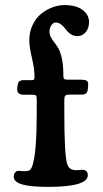

<svg xmlns="http://www.w3.org/2000/svg" viewBox="-20 -730 406 758"><path d="M107.9 -356H74.7Q47.9 -356 47.9 -376.5Q47.9 -389.2 51.3 -401.9Q55.7 -413.6 73.2 -413.6H103.5Q111.8 -413.6 114 -416Q116.2 -418.5 116.2 -428.2V-430.2Q116.2 -457 106 -501.5Q95.7 -545.9 95.7 -570.3Q95.7 -604 108.9 -631.6Q122.1 -659.2 142.8 -675.8Q163.6 -692.4 187.5 -701.2Q211.4 -710 234.9 -710Q280.8 -710 306.2 -690.7Q331.5 -671.4 331.5 -643.1Q331.5 -618.7 318.4 -603Q305.2 -587.4 285.2 -587.4Q272.9 -587.4 262.9 -593Q252.9 -598.6 246.1 -606.4Q239.3 -614.3 232.9 -622.1Q226.6 -629.9 218.3 -635.5Q210 -641.1 199.7 -641.1Q189.5 -641.1 182.4 -629.6Q175.3 -618.2 175.3 -605Q175.3 -593.3 180.7 -583.3Q186 -573.2 193.8 -563.5Q201.7 -553.7 209.7 -540.3Q217.8 -526.9 223.6 -501.7Q229.5 -476.6 230 -442.4V-430.7Q230.5 -419.9 233.9 -417.7Q237.3 -415.5 247.6 -415.5H296.9Q314 -415.5 321 -412.1Q328.1 -408.7 328.1 -397.5Q328.1 -382.8 325.7 -372.1Q323.2 -362.8 317.4 -359.6Q311.5 -356.4 298.3 -356.4H254.4Q241.2 -356.4 237.5 -352.3Q233.9 -348.1 233.9 -334.5V-288.1Q233.9 -119.1 245.1 -83Q250 -64 270 -59.1Q279.3 -57.1 292.5 -58.8Q305.7 -60.5 311 -59.1Q326.7 -55.7 326.7 -38.6Q326.7 7.8 169.9 7.8Q100.1 7.8 67.1 -2Q34.2 -11.7 34.2 -32.7Q34.2 -41.5 38.6 -47.6Q43 -53.7 49.3 -55.2Q53.7 -56.2 65.2 -54.7Q76.7 -53.2 85.4 -54.7Q96.7 -56.2 101.1 -61.8Q105.5 -67.4 109.4 -81.1Q125 -133.3 125 -283.7V-336.4Q125 -349.1 122.3 -352.5Q119.6 -356 107.9 -356Z"/></svg>

Font: Cooper* SemiBold
Style: Regular
Weight: 600
Designer: Owen Earl
Foundry: indestructible type*
Version: Version 0.001